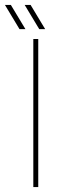

<svg xmlns="http://www.w3.org/2000/svg" viewBox="-75 -758 235 778"><path d="M60 0V-600H80V0ZM4 -640 -55 -738H-31L28 -640ZM84 -640 25 -738H49L108 -640Z"/></svg>

Font: Big Shoulders Stencil Thin
Style: Regular
Weight: 100
Designer: Patric King
Foundry: XO Type Co
Version: Version 2.001